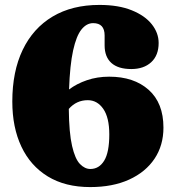

<svg xmlns="http://www.w3.org/2000/svg" viewBox="-20 -740 714 780"><path d="M384 -720Q461.5 -720 515.2 -698.2Q569 -676.5 596.8 -641.2Q624.5 -606 624.5 -565.5Q624.5 -515 594.2 -487.2Q564 -459.5 513.5 -459.5Q460 -459.5 432.5 -484.2Q405 -509 405 -555.5V-596Q405 -646 358.5 -646Q331.5 -646 310.8 -620Q290 -594 277 -535Q264 -476 260.5 -376.5Q291.5 -400 333.2 -414.2Q375 -428.5 423.5 -428.5Q524 -428.5 584 -375Q644 -321.5 644 -221.5Q644 -149.5 607.8 -95.2Q571.5 -41 504.8 -10.5Q438 20 346.5 20Q245 20 174.2 -23.2Q103.5 -66.5 66.8 -144.5Q30 -222.5 30 -327.5Q30 -449.5 72.2 -537.5Q114.5 -625.5 193.8 -672.8Q273 -720 384 -720ZM336.5 -333Q290.5 -333 259.5 -297.5Q260.5 -200 272.8 -147Q285 -94 304.8 -73.8Q324.5 -53.5 347 -53.5Q382.5 -53.5 403.2 -87.2Q424 -121 424 -194Q424 -262.5 399.5 -297.8Q375 -333 336.5 -333Z"/></svg>

Font: Fraunces 9pt Soft Black
Style: Regular
Weight: 900
Version: Version 1.000;[b76b70a41]